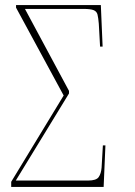

<svg xmlns="http://www.w3.org/2000/svg" viewBox="-20 -734 530 754"><path d="M24 0V-20L230 -359L43 -704V-714H376L383 -551H373L368 -641Q366 -664 363 -676.5Q360 -689 348 -694Q336 -699 308 -699H78L251 -377V-367L42 -25H326Q358 -25 367.5 -38.5Q377 -52 379 -76L384 -163H394L387 0Z"/></svg>

Font: Noto Serif Display Condensed Thin
Style: Regular
Weight: 100
Width: 3
Designer: Monotype Design Team
Foundry: Monotype Imaging Inc.
Version: Version 2.009